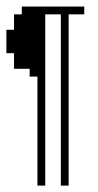

<svg xmlns="http://www.w3.org/2000/svg" viewBox="-20 -581 308 601"><path d="M97.2 0V-341.3H72.8V-365.7H23.9V-414.6H0V-487.8H23.9V-536.1H48.3V-560.5H243.7V-536.1H194.8V0H170.4V-536.1H121.6V0Z"/></svg>

Font: FS Mondwest Regular
Style: Regular
Weight: 400
Designer: NZWStudios2024
Foundry: https://fontstruct.com
Version: Version 1.0